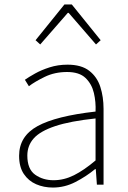

<svg xmlns="http://www.w3.org/2000/svg" viewBox="-20 -831 576 864"><path d="M218 13Q177 13 142.5 -2Q108 -17 87 -48.5Q66 -80 66 -130Q66 -218 149 -263.5Q232 -309 410 -329Q412 -372 402.5 -412.5Q393 -453 365 -480Q337 -507 282 -507Q226 -507 181 -485Q136 -463 110 -443L92 -472Q109 -484 137.5 -500Q166 -516 203.5 -528Q241 -540 284 -540Q346 -540 381.5 -512.5Q417 -485 431.5 -440Q446 -395 446 -341V0H416L411 -70H408Q368 -37 319.5 -12Q271 13 218 13ZM221 -20Q268 -20 313 -42.5Q358 -65 410 -109V-298Q296 -286 228.5 -263.5Q161 -241 132 -208.5Q103 -176 103 -131Q103 -70 138 -45Q173 -20 221 -20ZM140 -650 270 -811H303L433 -650L412 -631L289 -773H285L161 -631Z"/></svg>

Font: Noto Sans SC Thin Thin
Style: Regular
Weight: 250
Version: Version 2.004-H2;hotconv 1.0.118;makeotfexe 2.5.65603